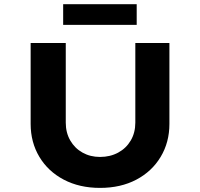

<svg xmlns="http://www.w3.org/2000/svg" viewBox="-20 -910 975 936"><path d="M467.6 6Q367.5 6 290.9 -34.2Q214.4 -74.4 171.9 -145.4Q129.4 -216.4 129.4 -306V-700.4H300.6V-312Q300.6 -263.1 322.5 -225.2Q344.4 -187.3 382.2 -166.1Q420.1 -144.9 467.6 -144.9Q517 -144.9 556.2 -166.1Q595.3 -187.3 617.5 -225.2Q639.7 -263.1 639.7 -312V-700.4H805.9V-306Q805.9 -216.4 763.3 -145.4Q720.8 -74.4 644.6 -34.2Q568.4 6 467.6 6ZM287.9 -788.7V-889.6H646.4V-788.7Z"/></svg>

Font: Lexend Giga
Style: Regular
Weight: 400
Designer: Bonnie Shaver-Troup, Thomas Jockin
Foundry: Lexend
Version: Version 1.007